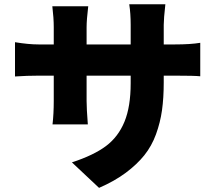

<svg xmlns="http://www.w3.org/2000/svg" viewBox="-20 -826 1040 919"><path d="M763.7 -613.3H817.4Q891.6 -613.3 938.5 -621.1V-460.9Q910.2 -463.9 818.4 -463.9H763.7V-431.6Q763.7 -357.4 755.4 -298.3Q747.1 -239.3 726.6 -183.1Q706.1 -127 670.9 -83Q635.7 -39.1 582 1Q528.3 41 454.1 73.2L324.2 -48.8Q428.7 -83 487.3 -127Q545.9 -170.9 575.7 -243.2Q605.5 -315.4 605.5 -427.7V-463.9H394.5V-342.8Q394.5 -306.6 400.4 -230.5H231.4Q237.3 -281.2 237.3 -342.8V-463.9H165Q110.4 -463.9 51.8 -460V-624Q116.2 -613.3 165 -613.3H237.3V-696.3Q237.3 -739.3 230.5 -795.9H402.3Q394.5 -730.5 394.5 -695.3V-613.3H605.5V-707Q605.5 -761.7 598.6 -805.7H771.5Q763.7 -735.4 763.7 -707Z"/></svg>

Font: GenEi Gothic M Heavy
Style: Regular
Weight: 800
Designer: o_tamon (Modified); [Source Han Sans]
Ryoko NISHIZUKA  (kana & ideographs); Paul D. Hunt (Latin, Greek & Cyrillic); Wenl
Version: Version 1.1a;Original Version 1.004